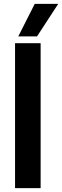

<svg xmlns="http://www.w3.org/2000/svg" viewBox="-20 -970 320 990"><path d="M170.9 -782.2Q198.2 -824.2 280.3 -950.2Q250 -950.2 159.2 -950.2Q137.7 -908.2 74.2 -782.2Q98.6 -782.2 170.9 -782.2ZM57.6 0Q90.8 0 189.5 0Q189.5 -186.5 189.5 -747.1Q156.2 -747.1 57.6 -747.1Q57.6 -723.6 57.6 -653.3Q57.6 -490.2 57.6 0Z"/></svg>

Font: BM-Biotif
Style: Bold
Weight: 400
Designer: Deni Anggara
Version: Version 1.000;PS 001.000;hotconv 1.0.88;makeotf.lib2.5.64776